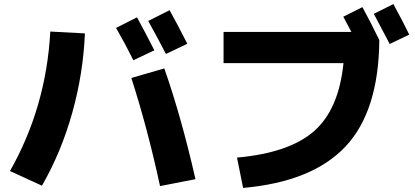

<svg xmlns="http://www.w3.org/2000/svg" viewBox="-20 -870 2040 943"><path d="M738 -623 635 -574Q596 -653 550 -733L653 -785Q699 -700 738 -623ZM900 -655 795 -605Q750 -692 708 -767L813 -820Q849 -755 900 -655ZM625 -487 787 -534Q871 -294 940 10L766 44Q705 -239 625 -487ZM227 -715 397 -706Q389 -510 335 -316.5Q281 -123 186 42L29 -30Q207 -344 227 -715Z M1760 -835Q1801 -760 1843 -673Q1840 -324 1677 -150.5Q1514 23 1174 53L1144 -96Q1400 -119 1522 -225.5Q1644 -332 1667 -560H1078V-713H1706Q1691 -742 1666 -788ZM1990 -700 1894 -654Q1840 -758 1816 -802L1912 -850Q1958 -766 1990 -700Z"/></svg>

Font: Mplus 1p ExtraBold
Style: Regular
Weight: 800
Version: Version 1.061